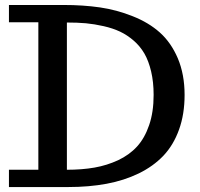

<svg xmlns="http://www.w3.org/2000/svg" viewBox="-20 -755 806 775"><path d="M16.1 0V-69.8H134.8V-665H16.1V-734.9H236.8Q315.9 -734.9 383.5 -725.1Q451.2 -715.3 515.6 -689.5Q580.1 -664.1 625.2 -623.8Q670.4 -583.5 697.8 -519.5Q725.1 -454.6 725.1 -372.1Q725.1 -293.9 702.6 -231.7Q680.2 -169.4 639.6 -126.5Q598.6 -83.5 539.8 -54.9Q481 -26.4 410.2 -13.2Q339.4 0 254.9 0ZM250 -69.8Q311.5 -69.8 361.6 -78.6Q411.6 -87.4 457 -108.4Q502.4 -129.9 533.2 -163.6Q564 -197.3 582 -250Q600.1 -302.2 600.1 -372.1Q600.1 -423.8 590.1 -466.3Q580.1 -508.8 563 -538.6Q545.4 -568.8 519.3 -591.3Q493.2 -613.8 464.4 -627.4Q435.1 -641.1 398.4 -649.4Q361.8 -657.7 326.7 -661.1Q291.5 -664.1 250 -664.1Z"/></svg>

Font: Trocchi
Style: Regular
Weight: 400
Designer: Vernon Adams
Foundry: Vernon Adams
Version: Version 1.101; ttfautohint (v1.8.4.7-5d5b);gftools[0.9.27]